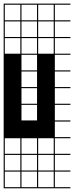

<svg xmlns="http://www.w3.org/2000/svg" viewBox="-20 -747 404 1046"><path d="M363.6 278.8H0V-727.3H363.6V-721.2H278.8V-636.4H363.6V-630.3H278.8V-545.5H363.6V-539.4H278.8V-454.5H363.6V-448.5H278.8V-363.6H363.6V-357.6H278.8V-272.7H363.6V-266.7H278.8V-181.8H363.6V-175.8H278.8V-90.9H363.6V-84.8H278.8V0H363.6V6.1H278.8V90.9H363.6V97H278.8V181.8H363.6V187.9H278.8V272.7H363.6ZM187.9 -636.4H272.7V-721.2H187.9ZM6.1 -636.4H90.9V-721.2H6.1ZM97 -636.4H181.8V-721.2H97ZM187.9 -545.5H272.7V-630.3H187.9ZM6.1 -545.5H90.9V-630.3H6.1ZM97 -545.5H181.8V-630.3H97ZM6.1 -454.5H90.9V-539.4H6.1ZM187.9 -454.5H272.7V-539.4H187.9ZM97 -454.5H181.8V-539.4H97ZM97 -363.6H181.8V-448.5H97ZM97 -272.7H181.8V-357.6H97ZM97 -181.8H181.8V-266.7H97ZM97 -90.9H181.8V-175.8H97ZM187.9 90.9H272.7V6.1H187.9ZM97 90.9H181.8V6.1H97ZM6.1 90.9H90.9V6.1H6.1ZM97 181.8H181.8V97H97ZM6.1 181.8H90.9V97H6.1ZM272.7 97H187.9V181.8H272.7ZM181.8 272.7V187.9H6.1V272.7H90.9V187.9H97V272.7ZM272.7 272.7V187.9H187.9V272.7Z"/></svg>

Font: Micro 5 Charted
Style: Regular
Weight: 400
Designer: Sarah Cadigan-Fried
Version: Version 1.000; ttfautohint (v1.8.4.7-5d5b)